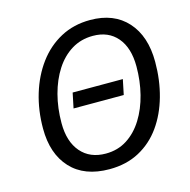

<svg xmlns="http://www.w3.org/2000/svg" viewBox="-107 -830 937 946"><g transform="rotate(-15 361.0 -357.5)"><path d="M338 10Q210 10 141 -64.5Q72 -139 72 -268Q72 -361 97 -443.5Q122 -526 169 -589.5Q216 -653 283 -689Q350 -725 434 -725Q555 -725 623 -649.5Q691 -574 691 -443Q691 -350 668 -268Q645 -186 600.5 -123.5Q556 -61 490 -25.5Q424 10 338 10ZM340 -69Q401 -69 448.5 -99.5Q496 -130 529 -183Q562 -236 579 -303.5Q596 -371 596 -445Q596 -540 551 -593Q506 -646 427 -646Q366 -646 318 -616.5Q270 -587 236.5 -535Q203 -483 185 -415Q167 -347 167 -270Q167 -176 213 -122.5Q259 -69 340 -69ZM243 -325 259 -402H515L499 -325Z"/></g></svg>

Font: Manna Sans
Style: Italic
Weight: 400
Italic angle: -12°
Designer: Monotype Design Team
Foundry: Monotype Imaging Inc.
Version: Version 2.001.1; ttfautohint (v1.8.2)